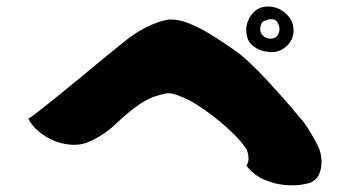

<svg xmlns="http://www.w3.org/2000/svg" viewBox="-20 -652 1040 590"><path d="M882 -561Q883 -531 861 -510.5Q839 -490 810 -492Q777 -494 755.5 -512.5Q734 -531 737 -570Q738 -578 744 -592Q750 -606 764 -618.5Q778 -631 801 -632Q832 -633 856.5 -612Q881 -591 882 -561ZM804 -534Q820 -531 829 -539Q838 -547 839 -562Q839 -573 832 -584Q825 -595 809 -593Q804 -592 793 -588Q782 -584 780 -568Q778 -553 786 -544.5Q794 -536 804 -534ZM696 -501Q720 -485 747 -459.5Q774 -434 800.5 -405.5Q827 -377 850 -351Q873 -325 888 -306.5Q903 -288 907 -284Q914 -277 926 -258Q938 -239 949 -219Q960 -199 963 -188Q967 -177 968 -159Q969 -141 963 -122.5Q957 -104 939 -93Q933 -89 910 -85Q887 -81 856 -83.5Q825 -86 793 -99.5Q761 -113 737 -143Q745 -154 743.5 -169.5Q742 -185 737 -194Q720 -220 688.5 -249.5Q657 -279 622.5 -304.5Q588 -330 561 -344Q543 -353 524 -360Q505 -367 490 -365Q475 -362 452.5 -354.5Q430 -347 398 -324Q367 -301 334 -269.5Q301 -238 255 -217Q232 -206 204 -207Q176 -208 150 -218Q124 -228 101.5 -246Q79 -264 67 -287Q73 -290 95.5 -307.5Q118 -325 151 -351.5Q184 -378 219.5 -407.5Q255 -437 287.5 -463.5Q320 -490 342 -508Q364 -526 368 -529Q406 -559 446 -576Q486 -593 507 -592Q532 -592 562.5 -579.5Q593 -567 621 -550Q649 -533 669.5 -519Q690 -505 696 -501Z"/></svg>

Font: Potta One
Style: Regular
Weight: 400
Designer: 108,108go
Foundry: Font Zone 108
Version: Version 1.000